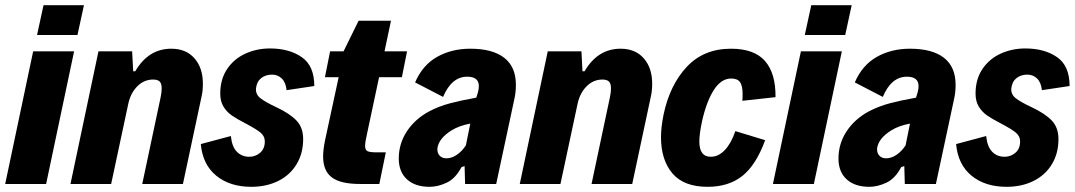

<svg xmlns="http://www.w3.org/2000/svg" viewBox="-27 -710 4148 741"><path d="M141 -690H297L272 -575H116ZM101 -512H259L151 0H-7Z M353 -512H483L487 -435H495Q546 -522 634 -522Q691 -522 723.5 -485Q756 -448 756 -387Q756 -359 751 -338L679 0H522L593 -335Q597 -354 597 -369Q597 -388 589 -395.5Q581 -403 564 -403Q529 -403 503 -377Q477 -351 468 -309L402 0H245Z M748 -154 864 -185Q868 -144 887 -124.5Q906 -105 935 -105Q959 -105 977 -120.5Q995 -136 995 -164Q995 -185 977.5 -199Q960 -213 920 -234Q887 -251 867.5 -264.5Q848 -278 835.5 -298.5Q823 -319 823 -349Q823 -404 849.5 -443.5Q876 -483 920 -503Q964 -523 1015 -523Q1089 -523 1137.5 -489.5Q1186 -456 1186 -378L1079 -362Q1076 -392 1060.5 -407Q1045 -422 1023 -422Q998 -422 981 -408.5Q964 -395 961 -369Q959 -346 978 -331Q997 -316 1040 -296Q1091 -272 1117 -245Q1143 -218 1143 -173Q1143 -118 1117.5 -76Q1092 -34 1046.5 -11.5Q1001 11 943 11Q860 11 807.5 -32Q755 -75 748 -154Z M1220 -106Q1220 -133 1228 -171L1280 -412H1227L1247 -512H1299L1357 -630H1482L1457 -512H1544L1524 -412H1436L1390 -196Q1382 -161 1382 -147Q1382 -131 1391.5 -126.5Q1401 -122 1428 -122H1462L1437 0H1362Q1287 0 1253.5 -25.5Q1220 -51 1220 -106Z M1964 -383Q1964 -355 1959 -332L1888 0H1768L1766 -69L1754 -65Q1731 -21 1697 -5Q1663 11 1631 11Q1575 11 1543.5 -18Q1512 -47 1512 -98Q1512 -156 1543.5 -203.5Q1575 -251 1629 -280Q1667 -300 1710.5 -311.5Q1754 -323 1811 -333L1814 -342Q1821 -362 1821 -378Q1821 -414 1776 -414Q1716 -414 1683 -336L1575 -392Q1604 -459 1660 -490.5Q1716 -522 1788 -522Q1874 -522 1919 -487Q1964 -452 1964 -383ZM1771 -149 1788 -233Q1745 -225 1716 -207Q1666 -176 1661 -137Q1660 -120 1669.5 -109.5Q1679 -99 1696 -99Q1716 -99 1736 -112.5Q1756 -126 1771 -149Z M2087 -512H2217L2221 -435H2229Q2280 -522 2368 -522Q2425 -522 2457.5 -485Q2490 -448 2490 -387Q2490 -359 2485 -338L2413 0H2256L2327 -335Q2331 -354 2331 -369Q2331 -388 2323 -395.5Q2315 -403 2298 -403Q2263 -403 2237 -377Q2211 -351 2202 -309L2136 0H1979Z M2524 -181Q2524 -218 2534 -268Q2558 -382 2623.5 -452Q2689 -522 2794 -522Q2884 -522 2925.5 -474.5Q2967 -427 2966 -335L2838 -321Q2839 -331 2839 -347Q2839 -379 2829 -393Q2819 -407 2795 -407Q2756 -407 2727.5 -362Q2699 -317 2682 -240Q2672 -192 2672 -164Q2672 -105 2716 -105Q2746 -105 2770.5 -131Q2795 -157 2811 -204L2926 -169Q2891 -73 2838 -31Q2785 11 2704 11Q2612 11 2568 -41Q2524 -93 2524 -181Z M3104 -690H3260L3235 -575H3079ZM3064 -512H3222L3114 0H2956Z M3661 -383Q3661 -355 3656 -332L3585 0H3465L3463 -69L3451 -65Q3428 -21 3394 -5Q3360 11 3328 11Q3272 11 3240.5 -18Q3209 -47 3209 -98Q3209 -156 3240.5 -203.5Q3272 -251 3326 -280Q3364 -300 3407.5 -311.5Q3451 -323 3508 -333L3511 -342Q3518 -362 3518 -378Q3518 -414 3473 -414Q3413 -414 3380 -336L3272 -392Q3301 -459 3357 -490.5Q3413 -522 3485 -522Q3571 -522 3616 -487Q3661 -452 3661 -383ZM3468 -149 3485 -233Q3442 -225 3413 -207Q3363 -176 3358 -137Q3357 -120 3366.5 -109.5Q3376 -99 3393 -99Q3413 -99 3433 -112.5Q3453 -126 3468 -149Z M3663 -154 3779 -185Q3783 -144 3802 -124.5Q3821 -105 3850 -105Q3874 -105 3892 -120.5Q3910 -136 3910 -164Q3910 -185 3892.5 -199Q3875 -213 3835 -234Q3802 -251 3782.5 -264.5Q3763 -278 3750.5 -298.5Q3738 -319 3738 -349Q3738 -404 3764.5 -443.5Q3791 -483 3835 -503Q3879 -523 3930 -523Q4004 -523 4052.5 -489.5Q4101 -456 4101 -378L3994 -362Q3991 -392 3975.5 -407Q3960 -422 3938 -422Q3913 -422 3896 -408.5Q3879 -395 3876 -369Q3874 -346 3893 -331Q3912 -316 3955 -296Q4006 -272 4032 -245Q4058 -218 4058 -173Q4058 -118 4032.5 -76Q4007 -34 3961.5 -11.5Q3916 11 3858 11Q3775 11 3722.5 -32Q3670 -75 3663 -154Z"/></svg>

Font: Decalotype ExtraBold Italic
Style: Regular
Weight: 800
Italic angle: -12°
Designer: Alfredo Marco Pradil
Foundry: Alfredo Marco Pradil
Version: Version 1.0